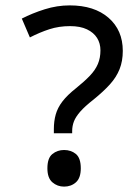

<svg xmlns="http://www.w3.org/2000/svg" viewBox="-20 -681 511 713"><path d="M239 -661Q330 -661 383 -615Q436 -569 436 -492Q436 -454 424 -424Q412 -394 388 -367.5Q364 -341 327 -311Q295 -286 278 -266.5Q261 -247 254.5 -230Q248 -213 248 -194V-186H180V-202Q180 -231 187 -256Q194 -281 212 -304.5Q230 -328 263 -354Q294 -379 314 -400Q334 -421 343.5 -443.5Q353 -466 353 -494Q353 -520 340.5 -540Q328 -560 303 -572Q278 -584 240 -584Q199 -584 163.5 -572.5Q128 -561 91 -542L61 -612Q100 -632 146 -646.5Q192 -661 239 -661ZM218 12Q193 12 174.5 -4Q156 -20 156 -56Q156 -94 174.5 -109Q193 -124 218 -124Q244 -124 262 -109Q280 -94 280 -56Q280 -20 262 -4Q244 12 218 12Z"/></svg>

Font: Noto Sans Telugu
Style: Regular
Weight: 400
Designer: Jelle Bosma - Monotype Design Team
Foundry: Monotype Imaging Inc.
Version: Version 2.003